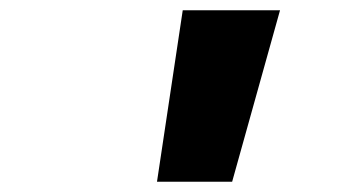

<svg xmlns="http://www.w3.org/2000/svg" viewBox="-20 -788 690 373"><path d="M285 -435 335 -768H524L431 -435Z"/></svg>

Font: Azeret Mono Thin ExtraBold
Style: Italic
Weight: 800
Italic angle: -12°
Version: Version 1.002